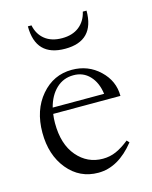

<svg xmlns="http://www.w3.org/2000/svg" viewBox="-106 -746 652 826"><g transform="rotate(-15 220.0 -332.5)"><path d="M229.5 -541Q98.6 -541 98.6 -675.8H114.7Q123 -634.8 152.3 -611.6Q181.6 -588.4 228.5 -588.4Q274.9 -588.4 304.4 -611.6Q334 -634.8 343.3 -675.8H359.9Q359.9 -541 229.5 -541ZM229.5 11.2Q146.5 11.2 93.5 -53.2Q40.5 -117.7 40.5 -217.3Q40.5 -317.9 95.5 -382.1Q150.4 -446.3 232.4 -446.3Q304.7 -446.3 355.2 -398.4Q405.8 -350.6 405.8 -283.7H106.4Q103.5 -263.7 103.5 -243.2Q103.5 -148.9 149.2 -95.5Q194.8 -42 263.7 -42Q295.4 -42 323 -54.2Q350.6 -66.4 381.8 -91.3L391.6 -80.6Q318.4 11.2 229.5 11.2ZM232.4 -421.9Q188 -421.9 156.2 -391.8Q124.5 -361.8 111.3 -310.5H340.3Q333.5 -361.8 304.7 -392.1Q275.9 -422.4 232.4 -421.9Z"/></g></svg>

Font: Elstob Light
Style: Regular
Weight: 300
Designer: Peter S. Baker
Version: Version 1.015